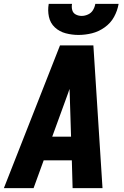

<svg xmlns="http://www.w3.org/2000/svg" viewBox="-42 -969 638 989"><path d="M-22 0H131L183 -143H328L332 0H486L439 -735H267ZM227 -265 309 -490Q313 -501 316 -511Q317 -501 317 -490L324 -265ZM362 -789Q397 -789 431.5 -797.5Q466 -806 497 -828Q528 -850 545.5 -882Q563 -914 569 -949H449Q446 -932 437 -917Q428 -902 411.5 -894.5Q395 -887 379 -887Q362 -887 348 -894.5Q334 -902 330 -917.5Q326 -933 329 -949H209Q203 -915 210 -882.5Q217 -850 240.5 -828Q264 -806 296.5 -797.5Q329 -789 362 -789Z"/></svg>

Font: Iosevka Sparkle Heavy Oblique
Style: Regular
Weight: 900
Italic angle: -9°
Designer: Belleve Invis
Foundry: Belleve Invis
Version: Version 4.5.0; ttfautohint (v1.8.3)